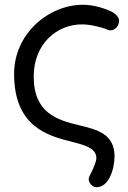

<svg xmlns="http://www.w3.org/2000/svg" viewBox="-20 -587 535 803"><path d="M323 -485C356 -485 404 -474 432 -462C435 -461 439 -460 442 -460C463 -460 478 -480 478 -502C478 -514 463 -531 443 -540C405 -557 364 -567 327 -567C184 -567 39 -447 39 -278C39 -57 180 -19 281 6C335 20 383 33 383 74C383 89 370 117 364 130C358 141 351 154 351 162C351 178 366 196 384 196C433 196 459 124 459 67C459 -26 388 -45 311 -63C222 -85 121 -112 121 -267C121 -403 217 -485 323 -485Z"/></svg>

Font: Numismatica Pro
Style: Regular
Weight: 400
Designer: Chris Hopkins
Foundry: Edward C. D. Hopkins
Version: Version 2.19D